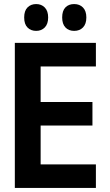

<svg xmlns="http://www.w3.org/2000/svg" viewBox="-20 -925 540 945"><path d="M53 0V-714H452V-598H180V-423H435V-307H180V-116H452V0ZM345 -773Q318 -773 302 -790Q286 -807 286 -839Q286 -872 302 -888.5Q318 -905 345 -905Q372 -905 388.5 -888Q405 -871 405 -839Q405 -807 388.5 -790Q372 -773 345 -773ZM158 -773Q132 -773 115.5 -789.5Q99 -806 99 -839Q99 -872 115.5 -888.5Q132 -905 158 -905Q184 -905 200.5 -888Q217 -871 217 -839Q217 -807 200.5 -790Q184 -773 158 -773Z"/></svg>

Font: Noto Sans Mono ExtraCondensed
Style: Bold
Weight: 700
Width: 2
Designer: Monotype Design Team
Foundry: Monotype Imaging Inc.
Version: Version 2.014